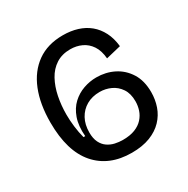

<svg xmlns="http://www.w3.org/2000/svg" viewBox="-157 -814 951 970"><g transform="rotate(-30 318.5 -329.5)"><path d="M341 15Q209 15 134.5 -70.5Q60 -156 60 -323Q60 -430 91.5 -508.5Q123 -587 184 -630.5Q245 -674 334 -674Q380 -674 418.5 -662Q457 -650 486 -626Q515 -602 533.5 -566Q552 -530 557 -482L470 -461Q466 -508 446.5 -537Q427 -566 397 -580Q367 -594 331 -594Q283 -594 248 -571.5Q213 -549 191.5 -509.5Q170 -470 160 -420.5Q150 -371 150 -317Q150 -284 154.5 -246.5Q159 -209 168 -176H178Q173 -238 188.5 -281.5Q204 -325 233 -352Q262 -379 299 -392Q336 -405 374 -405Q429 -405 475 -382Q521 -359 549.5 -314Q578 -269 578 -202Q578 -159 564.5 -120Q551 -81 522 -50.5Q493 -20 448 -2.5Q403 15 341 15ZM334 -64Q376 -64 405 -75.5Q434 -87 452 -107Q470 -127 478 -151.5Q486 -176 486 -202Q486 -247 466.5 -276Q447 -305 416.5 -319Q386 -333 352 -333Q308 -333 275 -314Q242 -295 223.5 -261Q205 -227 205 -181Q205 -146 216.5 -123Q228 -100 247 -87Q266 -74 288.5 -69Q311 -64 334 -64Z"/></g></svg>

Font: Bricolage Grotesque 48pt Condensed ExtraBold
Style: Regular
Weight: 400
Version: Version 1.000;gftools[0.9.30]